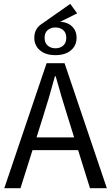

<svg xmlns="http://www.w3.org/2000/svg" viewBox="-20 -988 584 1008"><path d="M2.6 0 224.7 -656.3H318.9L540.9 0H452.4L338 -366.6Q320.3 -421.8 304.2 -476.5Q288.1 -531.1 272.3 -587.7H268.3Q253.2 -531.1 237.1 -476.5Q221 -421.8 203.3 -366.6L87.6 0ZM119.4 -199.9V-266.6H421.6V-199.9ZM271 -698.5Q219.8 -698.5 190 -723.7Q160.1 -748.8 160.1 -789.2Q160.1 -836.4 197.2 -861.2L348.8 -967.6L385.2 -917.9L270.1 -860.8L285 -874.1Q330.8 -874.1 356.4 -850.9Q382 -827.8 382 -789.2Q382 -748.8 352.3 -723.7Q322.6 -698.5 271 -698.5ZM271 -734.5Q296 -734.5 312 -748.7Q328 -762.9 328 -789.2Q328 -816 312 -829.9Q296 -843.8 271 -843.8Q246.7 -843.8 230.4 -829.9Q214.1 -816 214.1 -789.2Q214.1 -762.9 230.4 -748.7Q246.7 -734.5 271 -734.5Z"/></svg>

Font: Source Sans Variable
Style: Regular
Weight: 200
Designer: Paul D. Hunt
Foundry: Adobe Systems Incorporated
Version: Version 3.006;hotconv 1.0.111;makeotfexe 2.5.65597